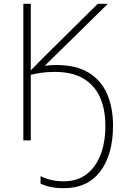

<svg xmlns="http://www.w3.org/2000/svg" viewBox="-20 -734 683 1004"><path d="M214 -390Q227 -392 242 -393Q257 -394 274 -394Q379 -394 444.5 -353.5Q510 -313 540.5 -241.5Q571 -170 571 -77Q571 74 504.5 162Q438 250 314 250Q276 250 246.5 244Q217 238 192 226V187Q221 201 249.5 207.5Q278 214 314 214Q384 214 432 177.5Q480 141 505.5 76Q531 11 531 -77Q531 -162 503 -225Q475 -288 416.5 -323Q358 -358 267 -358Q225 -358 192.5 -353Q160 -348 141 -343V0H102V-714H141V-366Q161 -387 181.5 -407.5Q202 -428 223 -449L491 -714H544Z"/></svg>

Font: Noto Sans ExtraLight
Style: Regular
Weight: 200
Designer: Monotype Design Team
Foundry: Monotype Imaging Inc.
Version: Version 2.007